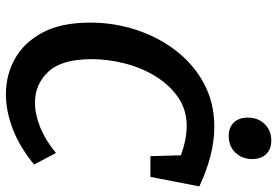

<svg xmlns="http://www.w3.org/2000/svg" viewBox="-168 -784 962 667"><g transform="rotate(90 313.5 -450.0)"><path d="M307 11Q239 11 182.5 -21Q126 -53 92 -117.5Q58 -182 58 -282Q58 -365 83.5 -442.5Q109 -520 156.5 -581Q204 -642 270.5 -677.5Q337 -713 420 -713Q516 -713 627 -661L594 -491H522L519 -597Q464 -617 417 -617Q361 -617 318 -587.5Q275 -558 245 -509.5Q215 -461 200 -402.5Q185 -344 185 -287Q185 -183 228.5 -136.5Q272 -90 336 -90Q377 -90 422.5 -108.5Q468 -127 511 -163L551 -87Q492 -38 429 -13.5Q366 11 307 11ZM452 -763Q422 -763 405 -781Q388 -799 388 -829Q388 -865 410.5 -888Q433 -911 468 -911Q497 -911 514.5 -893.5Q532 -876 532 -845Q532 -809 509.5 -786Q487 -763 452 -763Z"/></g></svg>

Font: Bitter SemiBold
Style: Italic
Weight: 600
Italic angle: -9°
Designer: Sol Matas, and Bitter project Authors
Foundry: Sol Matas
Version: Version 2.001